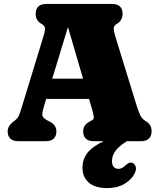

<svg xmlns="http://www.w3.org/2000/svg" viewBox="-20 -720 814 979"><path d="M267.5 -50Q267.5 -27 254.2 -13.5Q241 0 212 0H74.5Q46 0 32.5 -13.5Q19 -27 19 -50Q19 -77 47 -99L58 -107.5Q67.5 -115 73.5 -125Q79.5 -135 89.5 -168.5L203 -539.5Q211 -566 209.2 -577.8Q207.5 -589.5 191.5 -598.5Q162 -614.5 162 -650Q162 -700 218 -700H549Q605 -700 605 -650Q605 -614.5 574 -597Q561.5 -590 560.2 -577.5Q559 -565 566 -541L670 -203.5Q684 -157 693.2 -136.2Q702.5 -115.5 718.5 -105.5Q738 -93.5 745.5 -81.2Q753 -69 753 -50Q753 -27.5 739.5 -13.8Q726 0 697.5 0H627Q587.5 24.5 569.2 48.8Q551 73 551 101.5Q551 121.5 560.2 131.2Q569.5 141 584 141Q601.5 141 620 123Q629 115 636.8 111Q644.5 107 654 110Q664.5 113.5 671 127Q677.5 140.5 667.5 162.5Q653 194 616.2 216.5Q579.5 239 526.5 239Q464.5 239 432.5 210.8Q400.5 182.5 400.5 135Q400.5 92 426 59.2Q451.5 26.5 508.5 0H459.5Q430.5 0 417.2 -13.5Q404 -27 404 -50Q404 -82.5 436 -99.5L450 -107.5Q459.5 -112.5 458.2 -124.8Q457 -137 448.5 -166.5L434 -215.5H215.5L207.5 -190Q196 -152 195.5 -136Q195 -120 220.5 -106.5L236 -98.5Q267.5 -81.5 267.5 -50ZM246.5 -319H403.5L326.5 -582Z"/></svg>

Font: Fraunces 72pt SuperSoft Black
Style: Regular
Weight: 900
Version: Version 1.000;[0bf87f6ff]